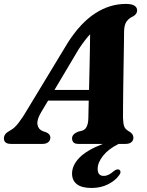

<svg xmlns="http://www.w3.org/2000/svg" viewBox="-46 -733 750 978"><path d="M164 -162Q141 -123.5 144.8 -99Q148.5 -74.5 172 -65L191 -58.5Q210.5 -48.5 210.5 -32.5Q210.5 -17.5 199.8 -8.8Q189 0 171 0H10Q-26 0 -26 -28Q-26 -40 -19 -49.5Q-12 -59 10 -71Q28 -80.5 49.2 -108Q70.5 -135.5 92 -173L300 -516.5Q364.5 -617 438.8 -665Q513 -713 594 -713Q626.5 -713 639.5 -703.8Q652.5 -694.5 652.5 -680.5Q652.5 -662 633.5 -650.5Q611.5 -641 599 -623.8Q586.5 -606.5 586 -572Q586 -547 585.2 -500.8Q584.5 -454.5 583.5 -399Q582.5 -343.5 581.8 -289.2Q581 -235 580.8 -192.8Q580.5 -150.5 580.5 -133Q581.5 -102.5 587 -88Q592.5 -73.5 617 -60Q633.5 -48.5 633.5 -31.5Q633.5 -17.5 623.2 -8.8Q613 0 593.5 0H558Q505.5 26.5 478.5 61Q451.5 95.5 451.5 127Q451.5 163 482 163Q495 163 507.8 156.8Q520.5 150.5 532.5 139.5Q548.5 127 559 130.5Q565.5 132.5 567.5 140.8Q569.5 149 559 162Q540.5 187.5 503.8 206Q467 224.5 420.5 224.5Q370 224.5 345.5 205.2Q321 186 321 151Q321 109.5 357.8 71Q394.5 32.5 478 0H353.5Q335 0 328 -8.2Q321 -16.5 321 -28Q321 -49.5 351 -62L373 -67.5Q389 -73 396.2 -89.2Q403.5 -105.5 404 -130Q404 -145 404.8 -168.5Q405.5 -192 406 -220.5H199ZM355.5 -483.5 231.5 -275H407.5Q408.5 -322 409.8 -373.2Q411 -424.5 411.8 -472.5Q412.5 -520.5 413 -558.5Q401.5 -546.5 387.5 -528.5Q373.5 -510.5 355.5 -483.5Z"/></svg>

Font: Fraunces 9pt S000
Style: Bold Italic
Weight: 700
Italic angle: -16°
Version: Version 1.000; ttfautohint (v1.8.3)